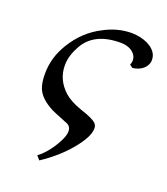

<svg xmlns="http://www.w3.org/2000/svg" viewBox="-118 -490 685 789"><g transform="rotate(20 224.0 -96.0)"><path d="M374 -273C409 -276 439 -299 439 -331C439 -338 438 -344 436 -350C423 -385 377 -406 325 -407C284 -407 244 -397 205 -376C155 -351 115 -313 85 -264C58 -221 45 -175 45 -128C45 -102 48 -81 55 -64C66 -38 90 -16 127 3C128 4 152 14 197 32C210 37 217 47 217 62C217 75 212 90 202 109C182 147 158 177 130 198L145 215C193 183 233 148 265 109C297 70 313 39 313 14C313 5 310 -2 305 -7C295 -17 272 -28 237 -39C202 -51 177 -65 160 -80C127 -110 110 -146 110 -189C110 -214 117 -241 132 -269C160 -326 214 -354 294 -354C351 -354 377 -315 361 -283L374 -273Z"/></g></svg>

Font: GFS Pyrsos
Style: Regular
Weight: 400
Designer: George Matthiopoulos
Foundry: George Matthiopoulos
Version: Version 1.0